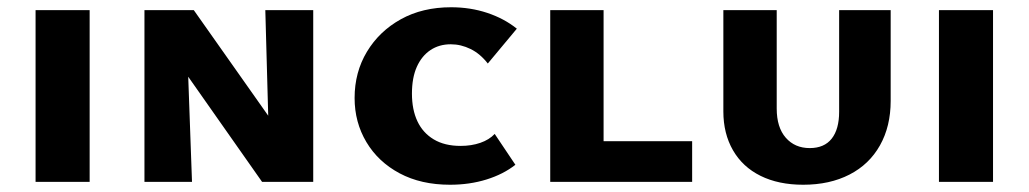

<svg xmlns="http://www.w3.org/2000/svg" viewBox="-20 -501 2834 529"><path d="M78 0V-473H227V0Z M378 0V-473H492L509 0ZM760 0H702L433 -383V-473H514L753 -134ZM843 -473V0H724L711 -473Z M1220 8Q1140 8 1081 -23.5Q1022 -55 989.5 -109.5Q957 -164 957 -231Q957 -302 991 -358.5Q1025 -415 1084.5 -448Q1144 -481 1223 -481Q1276 -481 1322.5 -465.5Q1369 -450 1404 -422L1324 -326Q1303 -353 1276.5 -366Q1250 -379 1222 -379Q1190 -379 1166 -363Q1142 -347 1128.5 -317Q1115 -287 1115 -243Q1115 -199 1130 -167Q1145 -135 1175 -117Q1205 -99 1249 -99Q1279 -99 1303.5 -107.5Q1328 -116 1343 -132L1400 -47Q1367 -21 1320.5 -6.5Q1274 8 1220 8Z M1496 0V-473H1643V0ZM1543 0V-112H1887V0Z M2193 8Q2125 8 2075.5 -16.5Q2026 -41 1999.5 -87Q1973 -133 1973 -194V-473H2120V-202Q2120 -150 2145 -121.5Q2170 -93 2211 -93Q2251 -93 2271.5 -119Q2292 -145 2292 -193V-473H2434V-223Q2434 -153 2404.5 -100.5Q2375 -48 2320.5 -20Q2266 8 2193 8Z M2567 0V-473H2716V0Z"/></svg>

Font: Ysabeau SC ExtraBold
Style: Regular
Weight: 800
Designer: Christian Thalmann (Catharsis Fonts)
Version: Version 2.001;gftools[0.9.30]; featfreeze: smcp